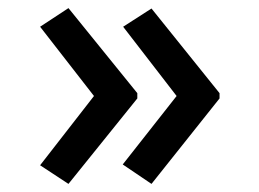

<svg xmlns="http://www.w3.org/2000/svg" viewBox="-20 -505 640 474"><path d="M149 -485 319 -275V-262L149 -51L79 -97L212 -268L79 -439ZM354 -484 522 -275V-262L354 -51L283 -99L416 -268L284 -439Z"/></svg>

Font: Noto Sans Mono Medium
Style: Regular
Weight: 500
Designer: Monotype Design Team
Foundry: Monotype Imaging Inc.
Version: Version 2.014